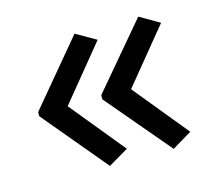

<svg xmlns="http://www.w3.org/2000/svg" viewBox="-70 -554 648 582"><g transform="rotate(-15 254.5 -263.5)"><path d="M40 -270V-257L208 -56L271 -93L131 -264L271 -435L208 -471ZM238 -270V-257L408 -56L470 -93L330 -264L470 -435L408 -471Z"/></g></svg>

Font: Noto Sans Sunuwar
Style: Regular
Weight: 400
Designer: Anshuman Pandey
Foundry: Jamra Patel LLC
Version: Version 1.000